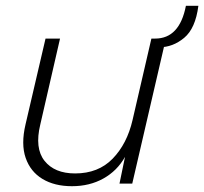

<svg xmlns="http://www.w3.org/2000/svg" viewBox="-20 -633 704 662"><path d="M228 9Q168 9 126.5 -16Q85 -41 68.5 -88.5Q52 -136 68 -204L137 -500H187L119 -204Q99 -122 133.5 -78.5Q168 -35 239 -35Q319 -35 368.5 -86Q418 -137 437 -219L502 -500H552L436 0H392L411 -92Q384 -44 336.5 -17.5Q289 9 228 9ZM529 -470 515 -500Q599 -500 621 -613H664Q654 -535 615 -502.5Q576 -470 529 -470Z"/></svg>

Font: Work Sans Light
Style: Italic
Weight: 300
Italic angle: -13°
Designer: Wei Huang
Foundry: Wei Huang
Version: Version 2.010; ttfautohint (v1.8.3)